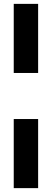

<svg xmlns="http://www.w3.org/2000/svg" viewBox="-20 -734 259 992"><path d="M51 -119H177V238H51ZM51 -714H177V-357H51Z"/></svg>

Font: Reem Kufi
Style: Bold
Weight: 700
Designer: Khaled Hosny
Version: Version 1.001